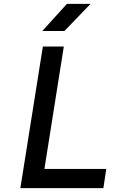

<svg xmlns="http://www.w3.org/2000/svg" viewBox="-20 -970 640 990"><path d="M85 0 201 -730H309L209 -99H528L513 0ZM198 -810 325 -950H447L312 -810Z"/></svg>

Font: NKDuy Mono SemiBold
Style: Italic
Weight: 600
Italic angle: -9°
Monospace: yes
Designer: NKDuy
Foundry: NKDuy
Version: Version 2.251; ttfautohint (v1.8.4.7-5d5b)